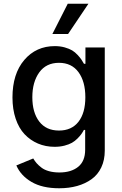

<svg xmlns="http://www.w3.org/2000/svg" viewBox="-20 -802 657 1038"><path d="M300.3 215.8Q208.5 215.8 150.1 181.4Q91.8 147 68.4 92.3L159.7 54.7Q168.5 69.3 178 80.3Q187.5 91.3 203.9 104Q220.2 116.7 245.1 123.5Q270 130.4 301.3 130.4Q364.7 130.4 402.6 99.9Q440.4 69.3 440.4 7.8V-99.6H433.6Q426.8 -86.9 419.4 -76.7Q412.1 -66.4 398.4 -52.7Q384.8 -39.1 368.9 -30Q353 -21 328.6 -14.6Q304.2 -8.3 275.4 -8.3Q226.6 -8.3 185.3 -25.9Q144 -43.5 113 -76.2Q82 -108.9 64.7 -160.2Q47.4 -211.4 47.4 -274.9Q47.4 -402.8 111.3 -477.8Q175.3 -552.7 276.4 -552.7Q305.2 -552.7 330.1 -545.7Q355 -538.6 370.4 -529.3Q385.7 -520 399.7 -504.9Q413.6 -489.7 419.9 -480.2Q426.3 -470.7 434.1 -457H441.9V-545.4H546.4V12.2Q546.4 63.5 527.6 103Q508.8 142.6 475.1 166.7Q441.4 190.9 397.2 203.4Q353 215.8 300.3 215.8ZM298.8 -96.2Q367.2 -96.2 404.3 -143.8Q441.4 -191.4 441.4 -276.4Q441.4 -361.3 404.3 -411.9Q367.2 -462.4 298.8 -462.4Q229.5 -462.4 192.1 -410.4Q154.8 -358.4 154.8 -276.4Q154.8 -193.8 192.1 -145Q229.5 -96.2 298.8 -96.2ZM263.2 -618.2 346.2 -781.7H458L348.1 -618.2Z"/></svg>

Font: Karasuma Gothic
Style: Regular
Weight: 500
Designer: Rasmus Andersson / Ryoko Nishizuka
Foundry: Genbu
Version: Version 1.00